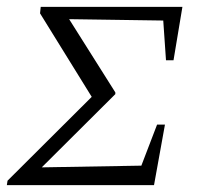

<svg xmlns="http://www.w3.org/2000/svg" viewBox="-22 -541 608 561"><path d="M-2 0 0 -13 246 -258 95 -502 97 -521H511L485 -365H463L455 -481L180 -485L315 -271V-266L100 -52L391 -57L437 -177H460L428 0Z"/></svg>

Font: Piazzolla SC Light
Style: Italic
Weight: 300
Italic angle: -11.3°
Designer: Juan Pablo del Peral
Foundry: Huerta Tipografica
Version: Version 1.330